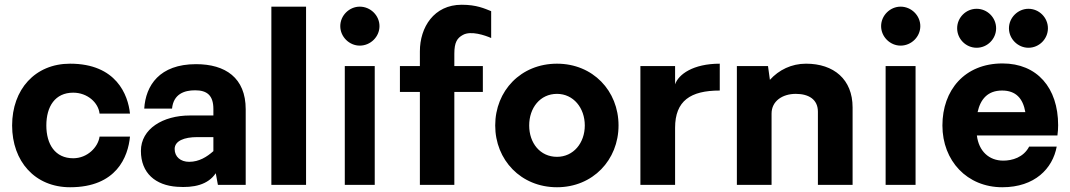

<svg xmlns="http://www.w3.org/2000/svg" viewBox="-20 -778 4503 808"><path d="M275 10C471 10 519 -119 527 -203H399C393 -159 348 -112 288 -112C212 -112 175 -171 175 -250C175 -330 212 -388 288 -388C348 -388 394 -346 399 -300H527C519 -378 470 -510 275 -510C127 -510 31 -401 31 -250C31 -99 127 10 275 10Z M725 8C795 13 855 0 888 -49L897 0H1014V-318C1014 -451 928 -508 805 -508C651 -508 593 -418 587 -321H704C710 -382 755 -398 801 -398C851 -398 878 -377 878 -319V-292H779C666 -292 573 -236 573 -143C573 -49 635 2 725 8ZM776 -97C740 -97 715 -118 715 -151C715 -185 755 -201 810 -201H878V-142C851 -118 818 -97 776 -97Z M1122 0H1268V-750H1122Z M1494 -586C1539 -586 1577 -623 1577 -668C1577 -713 1539 -750 1494 -750C1450 -750 1412 -713 1412 -668C1412 -623 1450 -586 1494 -586ZM1431 -500V0H1557V-500Z M1747 0H1892V-391H2012V-500H1892V-552C1892 -600 1904 -618 1928 -631C1962 -650 2022 -629 2047 -618V-731C2019 -742 1986 -758 1923 -758C1806 -758 1747 -663 1747 -562V-500H1663V-391H1747Z M2324 10C2475 10 2583 -105 2583 -250C2583 -396 2475 -510 2324 -510C2172 -510 2064 -396 2064 -250C2064 -105 2172 10 2324 10ZM2324 -118C2253 -118 2207 -176 2207 -250C2207 -324 2253 -383 2324 -383C2393 -383 2441 -324 2441 -250C2441 -176 2393 -118 2324 -118Z M3009 -510C2897 -510 2835 -465 2821 -423V-500H2675V0H2821V-240C2821 -354 2886 -397 3009 -397Z M3372 -510C3311 -510 3258 -484 3220 -442L3212 -500H3081V0H3227V-300C3227 -352 3272 -383 3329 -383C3384 -383 3422 -359 3422 -308V0H3568V-326C3568 -444 3489 -510 3372 -510Z M3770 -586C3815 -586 3853 -623 3853 -668C3853 -713 3815 -750 3770 -750C3726 -750 3688 -713 3688 -668C3688 -623 3726 -586 3770 -586ZM3707 -500V0H3833V-500Z M4090 -577C4135 -577 4172 -614 4172 -659C4172 -704 4135 -741 4090 -741C4045 -741 4008 -704 4008 -659C4008 -614 4045 -577 4090 -577ZM4308 -577C4353 -577 4390 -614 4390 -659C4390 -704 4353 -741 4308 -741C4264 -741 4226 -704 4226 -659C4226 -614 4264 -577 4308 -577ZM4433 -251C4433 -409 4344 -511 4199 -511C4039 -511 3946 -398 3946 -250C3946 -101 4050 10 4198 10C4335 10 4410 -69 4427 -161H4311C4287 -115 4239 -102 4202 -102C4142 -102 4099 -142 4091 -208H4430C4432 -223 4433 -237 4433 -251ZM4197 -397C4255 -397 4285 -364 4295 -306H4094C4106 -361 4137 -397 4197 -397Z"/></svg>

Font: Oakes Bold
Style: Regular
Weight: 700
Designer: Samuel Oakes
Foundry: Samuel Oakes
Version: Version 1.003;PS 001.003;hotconv 1.0.88;makeotf.lib2.5.64775